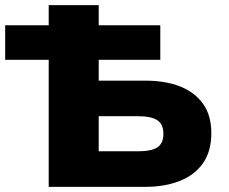

<svg xmlns="http://www.w3.org/2000/svg" viewBox="-32 -725 887 745"><path d="M157 0V-493H-12V-627H157V-705H351V-627H590V-493H351V-412H532Q610 -412 667 -389.5Q724 -367 756 -322Q788 -277 788 -208Q788 -139 756.5 -93Q725 -47 667 -23.5Q609 0 532 0ZM351 -138H505Q556 -138 579 -153.5Q602 -169 602 -206Q602 -243 578.5 -258.5Q555 -274 505 -274H351Z"/></svg>

Font: Nunito Sans 6pt Black
Style: Regular
Weight: 900
Version: Version 3.101;gftools[0.9.27]